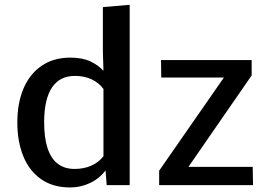

<svg xmlns="http://www.w3.org/2000/svg" viewBox="-20 -782 1135 811"><path d="M276.4 9.8Q203.1 9.8 153.3 -25.4Q103.5 -60.5 78.4 -122.3Q53.2 -184.1 53.2 -264.2Q53.2 -346.7 79.3 -408.2Q105.5 -469.7 155.8 -504.2Q206.1 -538.6 277.3 -538.6Q327.6 -538.6 361.6 -522.7Q395.5 -506.8 417 -482.9L414.6 -561V-752L527.8 -761.7V0H430.7L425.8 -62Q399.4 -27.3 359.9 -8.8Q320.3 9.8 276.4 9.8ZM294.9 -68.4Q333.5 -68.4 364.7 -81.8Q396 -95.2 417 -122.1V-406.2Q398.4 -432.1 367.2 -446.8Q335.9 -461.4 296.4 -461.4Q265.1 -461.4 241 -449.5Q216.8 -437.5 200.2 -413.3Q183.6 -389.2 175 -352.1Q166.5 -314.9 166.5 -265.1Q166.5 -199.7 180.9 -156Q195.3 -112.3 224.1 -90.3Q252.9 -68.4 294.9 -68.4ZM652.3 0V-61L925.8 -454.6H661.1L660.2 -528.3H1043V-463.4L775.9 -77.1H1047.4L1048.8 0Z"/></svg>

Font: Comme Medium
Style: Regular
Weight: 500
Version: Version 1.000;gftools[0.9.27]